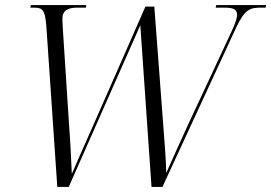

<svg xmlns="http://www.w3.org/2000/svg" viewBox="-20 -734 1065 754"><path d="M162 -631 205 0H250L531 -635L575 0H618L908 -627C943 -700 963 -704 1008 -704H1023L1025 -714H829L827 -704H860C895 -704 911 -698 911 -676C911 -662 904 -643 891 -614L716 -239C684 -168 653 -101 633 -55C632 -104 626 -179 621 -244L586 -708H551L336 -219C305 -149 282 -98 262 -51C260 -98 257 -168 251 -247L227 -617C226 -636 225 -650 225 -661C225 -691 244 -704 283 -704H317L319 -714H101L99 -704H112C147 -704 157 -696 162 -631Z"/></svg>

Font: Noto Serif Display SemiCondensed Light
Style: Italic
Weight: 300
Width: 4
Italic angle: -12°
Designer: Monotype Design Team
Foundry: Monotype Imaging Inc.
Version: Version 2.009